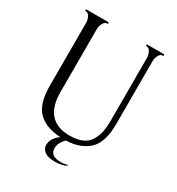

<svg xmlns="http://www.w3.org/2000/svg" viewBox="-188 -780 960 1039"><g transform="rotate(30 292.0 -260.5)"><path d="M45 -650V-660H187V-650H182Q168 -650 158.5 -632.5Q149 -615 149 -598V-203Q149 -23 310 -23Q357 -23 389 -38Q421 -53 436 -81Q451 -109 456.5 -137Q462 -165 462 -201V-598Q462 -615 453 -632.5Q444 -650 430 -650H425V-660H534V-650H529Q515 -650 506 -632.5Q497 -615 497 -598V-204Q497 -88 445.5 -40.5Q394 7 305 10Q273 42 273 76Q273 125 339 125Q365 125 380 118L382 123Q357 139 310 139Q267 139 246 123.5Q225 108 225 83Q225 42 270 9Q180 5 131 -42.5Q82 -90 82 -203V-598Q82 -615 73 -632.5Q64 -650 50 -650Z"/></g></svg>

Font: Forum
Style: Regular
Weight: 400
Designer: Denis Masharov
Foundry: Denis Masharov
Version: Version 1.000